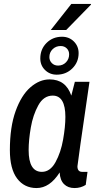

<svg xmlns="http://www.w3.org/2000/svg" viewBox="-20 -940 496 972"><path d="M30 -180Q30 -297 59 -377.5Q88 -458 134 -498Q180 -538 231 -538Q313 -538 341 -456L359 -526H433Q372 -109 372 -98Q372 -70 396 -70H423L414 -4Q389 12 357 12Q324 12 304 -8Q284 -28 282 -67Q232 12 165 12Q103 12 66.5 -36.5Q30 -85 30 -180ZM311 -348Q311 -456 247 -456Q201 -456 174 -407Q147 -358 136 -294.5Q125 -231 125 -180Q125 -70 192 -70Q234 -70 261 -119Q288 -168 299.5 -233.5Q311 -299 311 -348ZM184 -644Q184 -691 215.5 -722.5Q247 -754 294 -754Q330 -754 354 -730Q378 -706 378 -671Q378 -625 346 -593.5Q314 -562 267 -562Q232 -562 208 -585.5Q184 -609 184 -644ZM330 -665Q330 -683 318 -695Q306 -707 287 -707Q263 -707 246.5 -691Q230 -675 230 -651Q230 -633 242.5 -620.5Q255 -608 274 -608Q298 -608 314 -624.5Q330 -641 330 -665ZM341 -920H440L441 -917L315 -788H237Z"/></svg>

Font: Archivo Narrow Medium
Style: Italic
Weight: 500
Italic angle: -8°
Designer: Hector Gatti
Foundry: Omnibus-Type
Version: Version 2.001